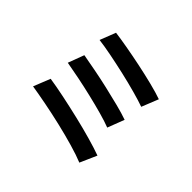

<svg xmlns="http://www.w3.org/2000/svg" viewBox="-169 -999 1294 1294"><g transform="rotate(45 478.0 -352.0)"><path d="M272 -749Q319 -743 389.5 -730.5Q460 -718 534.5 -702.5Q609 -687 678.5 -669.5Q748 -652 793 -636L745 -516Q703 -531 636 -549.5Q569 -568 495 -585Q421 -602 349.5 -616Q278 -630 228 -636ZM228 -491Q279 -482 347 -469Q415 -456 484.5 -440Q554 -424 618.5 -407.5Q683 -391 728 -375L682 -255Q641 -271 578 -288.5Q515 -306 445.5 -322.5Q376 -339 307 -353Q238 -367 185 -376ZM180 -218Q241 -209 322.5 -192Q404 -175 486.5 -155.5Q569 -136 644.5 -114.5Q720 -93 769 -75L716 45Q668 25 592 3Q516 -19 433 -38.5Q350 -58 269.5 -73.5Q189 -89 132 -98Z"/></g></svg>

Font: Kinto Sans
Style: Bold
Weight: 700
Designer: Authors: Ryoko NISHIZUKA  (kana & ideographs); Paul D. Hunt (Latin, Greek & Cyrillic); Wenlong ZHANG  (bopomofo); Sandol
Foundry: Adobe Systems Incorporated, ookami Inc.
Version: Version 0.001